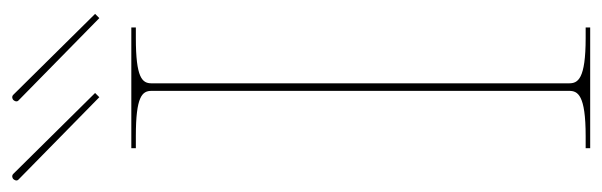

<svg xmlns="http://www.w3.org/2000/svg" viewBox="-388 -638 997 318"><g transform="rotate(-90 111.0 -478.5)"><path d="M116.5 -820 -17.5 -955.5C-20.5 -958.5 -24.5 -957 -26 -955.5C-27.5 -954 -30 -950 -27 -947L109.5 -813ZM247.5 -820 113.5 -955.5C110.5 -958.5 106.5 -957 105 -955.5C103.5 -954 101 -950 104 -947L240.5 -813ZM225 0V-7.5H207.5C139 -7.5 132.5 -20.5 132.5 -35V-726.5C132.5 -742 141.5 -752.5 207.5 -752.5H225V-760H25V-752.5H45C111 -752.5 120 -742 120 -726.5V-35C120 -20.5 113.5 -7.5 45 -7.5H25V0Z"/></g></svg>

Font: ZnikomitSC
Style: Regular
Weight: 100
Designer: gluk
Foundry: gluk
Version: Version 0.55